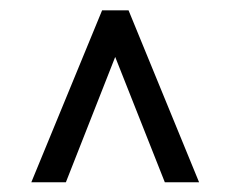

<svg xmlns="http://www.w3.org/2000/svg" viewBox="-20 -724 458 380"><path d="M208 -611.3 306.2 -363.3H374L234.4 -703.6H182.1L42 -363.3H110.4Z"/></svg>

Font: Shabnam Light
Style: Regular
Weight: 300
Foundry: DejaVu fonts team - Redesigned by Saber Rastikerdar - Based on Vazir font
Version: Version 5.0.1